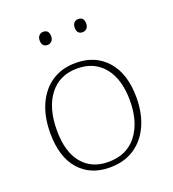

<svg xmlns="http://www.w3.org/2000/svg" viewBox="-134 -829 842 937"><g transform="rotate(-20 287.0 -360.0)"><path d="M293 -530Q395 -530 455 -461.5Q515 -393 515 -271Q515 -188 486.5 -125.5Q458 -63 405 -28Q352 7 277 7Q177 7 118.5 -59.5Q60 -126 60 -250Q60 -335 88.5 -398Q117 -461 169 -495.5Q221 -530 293 -530ZM291 -502Q198 -502 146.5 -434.5Q95 -367 95 -252Q95 -140 144 -80.5Q193 -21 280 -21Q376 -21 428 -88.5Q480 -156 480 -267Q480 -378 429.5 -440Q379 -502 291 -502ZM378 -659Q348 -659 348 -693Q348 -709 356.5 -718Q365 -727 378 -727Q408 -727 408 -693Q408 -677 399 -668Q390 -659 378 -659ZM196 -659Q166 -659 166 -693Q166 -709 175 -718Q184 -727 196 -727Q226 -727 226 -693Q226 -677 217 -668Q208 -659 196 -659Z"/></g></svg>

Font: Bitter ExtraLight
Style: Regular
Weight: 200
Designer: Sol Matas, and Bitter project Authors
Foundry: Sol Matas
Version: Version 2.001